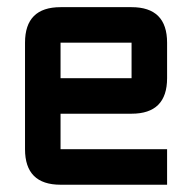

<svg xmlns="http://www.w3.org/2000/svg" viewBox="-20 -508 528 528"><path d="M146.5 -488.3H341.8Q439.5 -488.3 439.5 -390.6V-293Q439.5 -195.3 341.8 -195.3H146.5V-97.7H439.5V0H146.5Q48.8 0 48.8 -97.7V-390.6Q48.8 -488.3 146.5 -488.3ZM341.8 -390.6H146.5V-293H341.8Z"/></svg>

Font: BabelStone Runic Beowulf
Style: Regular
Weight: 400
Designer: Andrew West
Foundry: BabelStone
Version: Version 7.004;November 9, 2023